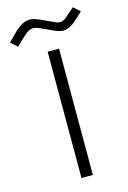

<svg xmlns="http://www.w3.org/2000/svg" viewBox="-190 -819 583 875"><g transform="rotate(-15 101.5 -381.0)"><path d="M153.3 -715.3Q163.1 -710.9 171.4 -710.9Q185.1 -710.9 198 -720.9Q210.9 -731 226.6 -745.1L245.1 -761.7L275.9 -734.4L255.9 -715.3Q231.4 -691.9 213.1 -680.9Q194.8 -669.9 176.3 -669.9Q160.2 -669.9 137.2 -680.2L74.2 -709Q58.1 -716.3 45.9 -716.3Q30.3 -716.3 15.1 -705.1Q0 -693.8 -20 -673.8L-42 -652.3L-72.8 -680.2L-50.8 -702.6Q-22 -732.9 -1.2 -745.6Q19.5 -758.3 39.6 -758.3Q51.3 -758.3 63.5 -754.6Q75.7 -751 90.3 -744.1ZM135.7 -595.7V0H82V-595.7Z"/></g></svg>

Font: Vazirmatn UI ExtraLight
Style: Regular
Weight: 200
Designer: Saber Rastikerdar
Foundry: Saber Rastikerdar
Version: Version 33.003